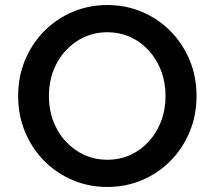

<svg xmlns="http://www.w3.org/2000/svg" viewBox="-20 -731 852 762"><path d="M406 11Q332 11 267.5 -16.5Q203 -44 154.5 -93.5Q106 -143 79 -208.5Q52 -274 52 -350Q52 -426 79 -491.5Q106 -557 154.5 -606.5Q203 -656 267.5 -683.5Q332 -711 406 -711Q480 -711 544.5 -683.5Q609 -656 657.5 -606.5Q706 -557 733 -491.5Q760 -426 760 -350Q760 -274 733 -208.5Q706 -143 657.5 -93.5Q609 -44 544.5 -16.5Q480 11 406 11ZM406 -97Q455 -97 497 -116Q539 -135 570.5 -169.5Q602 -204 619.5 -250Q637 -296 637 -350Q637 -404 619.5 -450Q602 -496 570.5 -530.5Q539 -565 497 -584Q455 -603 406 -603Q357 -603 315 -584Q273 -565 241 -530.5Q209 -496 191.5 -450Q174 -404 174 -350Q174 -296 191.5 -250Q209 -204 241 -169.5Q273 -135 315 -116Q357 -97 406 -97Z"/></svg>

Font: Red Hat Text Medium
Style: Regular
Weight: 500
Designer: Pentagram, MCKL
Foundry: Pentagram, MCKL
Version: Version 1.023